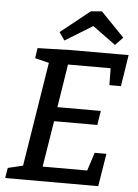

<svg xmlns="http://www.w3.org/2000/svg" viewBox="-60 -963 723 1009"><g transform="rotate(5 301.0 -458.5)"><path d="M509 -534 508 -623H283L247 -395H476L464 -320H236L197 -77H432L463 -173H525L497 0H6L15 -54L94 -73L182 -623L108 -641L116 -695L295 -700H596L570 -534ZM436 -917 560 -789 520 -747 398 -836 253 -747 224 -789 378 -912Z"/></g></svg>

Font: Bitter Pro Medium
Style: Italic
Weight: 500
Italic angle: -9°
Designer: Sol Matas, and Bitter project Authors
Foundry: Sol Matas
Version: Version 1.010